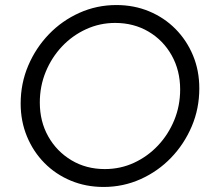

<svg xmlns="http://www.w3.org/2000/svg" viewBox="-20 -731 834 762"><path d="M391 11Q321 11 261 -14Q201 -39 156.5 -84Q112 -129 87 -189.5Q62 -250 62 -320Q62 -400 92 -470.5Q122 -541 174 -595Q226 -649 295 -680Q364 -711 442 -711Q512 -711 572 -686Q632 -661 676.5 -616Q721 -571 746 -511Q771 -451 771 -380Q771 -300 741 -229.5Q711 -159 659 -105Q607 -51 538 -20Q469 11 391 11ZM396 -60Q458 -60 512 -85Q566 -110 607 -153.5Q648 -197 671.5 -254Q695 -311 695 -376Q695 -451 661.5 -511Q628 -571 569.5 -605.5Q511 -640 437 -640Q376 -640 321.5 -615Q267 -590 226 -546.5Q185 -503 161.5 -446Q138 -389 138 -324Q138 -249 171.5 -189.5Q205 -130 263.5 -95Q322 -60 396 -60Z"/></svg>

Font: Red Hat Display
Style: Italic
Weight: 300
Italic angle: -12°
Designer: Pentagram, MCKL
Foundry: Pentagram, MCKL
Version: Version 1.023